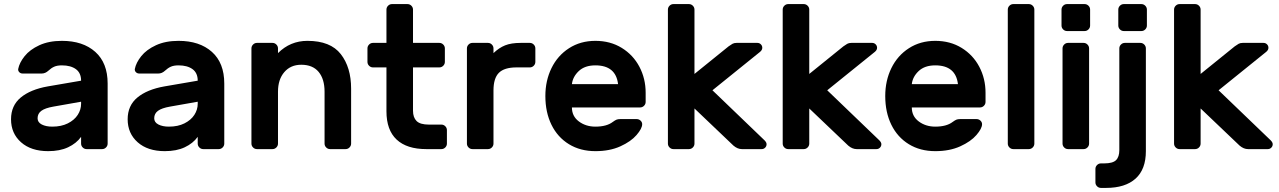

<svg xmlns="http://www.w3.org/2000/svg" viewBox="-20 -730 6261 940"><path d="M446.5 -476C406.2 -512 351.7 -530 283 -530C240.3 -530 203.5 -522.8 172.5 -508.5C141.5 -494.2 117.5 -476.3 100.5 -455C83.5 -433.7 73 -412.7 69 -392C68.3 -386 70.2 -380.8 74.5 -376.5C78.8 -372.2 84.3 -370 91 -370H184C196 -370 207 -374.7 217 -384C226.3 -392.7 235.8 -399.2 245.5 -403.5C255.2 -407.8 267.7 -410 283 -410C311.7 -410 334.5 -403.8 351.5 -391.5C368.5 -379.2 377 -360.3 377 -335L214 -307C157.3 -297 113.2 -278.8 81.5 -252.5C49.8 -226.2 34 -190.7 34 -146C34 -100 50.3 -62.5 83 -33.5C115.7 -4.5 160 10 216 10C254 10 286.5 3.7 313.5 -9C340.5 -21.7 361.7 -38.7 377 -60V-27C377 -19.7 379.7 -13.3 385 -8C390.3 -2.7 396.7 0 404 0H480C487.3 0 493.7 -2.7 499 -8C504.3 -13.3 507 -19.7 507 -27V-321C507 -388.3 486.8 -440 446.5 -476ZM377 -232V-222C377 -202.7 371.5 -184.5 360.5 -167.5C349.5 -150.5 333.3 -136.7 312 -126C290.7 -115.3 265.3 -110 236 -110C215.3 -110 198.2 -113.5 184.5 -120.5C170.8 -127.5 164 -137.7 164 -151C164 -166.3 170.2 -178.5 182.5 -187.5C194.8 -196.5 214.3 -203.3 241 -208Z M1017.5 -476C977.2 -512 922.7 -530 854 -530C811.3 -530 774.5 -522.8 743.5 -508.5C712.5 -494.2 688.5 -476.3 671.5 -455C654.5 -433.7 644 -412.7 640 -392C639.3 -386 641.2 -380.8 645.5 -376.5C649.8 -372.2 655.3 -370 662 -370H755C767 -370 778 -374.7 788 -384C797.3 -392.7 806.8 -399.2 816.5 -403.5C826.2 -407.8 838.7 -410 854 -410C882.7 -410 905.5 -403.8 922.5 -391.5C939.5 -379.2 948 -360.3 948 -335L785 -307C728.3 -297 684.2 -278.8 652.5 -252.5C620.8 -226.2 605 -190.7 605 -146C605 -100 621.3 -62.5 654 -33.5C686.7 -4.5 731 10 787 10C825 10 857.5 3.7 884.5 -9C911.5 -21.7 932.7 -38.7 948 -60V-27C948 -19.7 950.7 -13.3 956 -8C961.3 -2.7 967.7 0 975 0H1051C1058.3 0 1064.7 -2.7 1070 -8C1075.3 -13.3 1078 -19.7 1078 -27V-321C1078 -388.3 1057.8 -440 1017.5 -476ZM948 -232V-222C948 -202.7 942.5 -184.5 931.5 -167.5C920.5 -150.5 904.3 -136.7 883 -126C861.7 -115.3 836.3 -110 807 -110C786.3 -110 769.2 -113.5 755.5 -120.5C741.8 -127.5 735 -137.7 735 -151C735 -166.3 741.2 -178.5 753.5 -187.5C765.8 -196.5 785.3 -203.3 812 -208Z M1691 -8C1696.3 -13.3 1699 -19.7 1699 -27V-296C1699 -365.3 1682.2 -421.7 1648.5 -465C1614.8 -508.3 1560.3 -530 1485 -530C1429 -530 1381 -510 1341 -470V-493C1341 -500.3 1338.3 -506.7 1333 -512C1327.7 -517.3 1321.3 -520 1314 -520H1238C1230.7 -520 1224.3 -517.3 1219 -512C1213.7 -506.7 1211 -500.3 1211 -493V-27C1211 -19.7 1213.7 -13.3 1219 -8C1224.3 -2.7 1230.7 0 1238 0H1314C1321.3 0 1327.7 -2.7 1333 -8C1338.3 -13.3 1341 -19.7 1341 -27V-281C1341 -321 1351.3 -353 1372 -377C1392.7 -401 1420.3 -413 1455 -413C1492.3 -413 1520.7 -401.3 1540 -378C1559.3 -354.7 1569 -322.3 1569 -281V-27C1569 -19.7 1571.7 -13.3 1577 -8C1582.3 -2.7 1588.7 0 1596 0H1672C1679.3 0 1685.7 -2.7 1691 -8Z M2019.5 -137.5C2007.8 -149.2 2002 -166 2002 -188V-400H2131C2138.3 -400 2144.7 -402.7 2150 -408C2155.3 -413.3 2158 -419.7 2158 -427V-493C2158 -500.3 2155.3 -506.7 2150 -512C2144.7 -517.3 2138.3 -520 2131 -520H2002V-683C2002 -690.3 1999.3 -696.7 1994 -702C1988.7 -707.3 1982.3 -710 1975 -710H1899C1891.7 -710 1885.3 -707.3 1880 -702C1874.7 -696.7 1872 -690.3 1872 -683V-520H1806C1798.7 -520 1792.3 -517.3 1787 -512C1781.7 -506.7 1779 -500.3 1779 -493V-427C1779 -419.7 1781.7 -413.3 1787 -408C1792.3 -402.7 1798.7 -400 1806 -400H1872V-185C1872 -123.7 1888.7 -77.5 1922 -46.5C1955.3 -15.5 2003.7 0 2067 0H2141C2148.3 0 2154.7 -2.7 2160 -8C2165.3 -13.3 2168 -19.7 2168 -27V-93C2168 -100.3 2165.3 -106.7 2160 -112C2154.7 -117.3 2148.3 -120 2141 -120H2080C2051.3 -120 2031.2 -125.8 2019.5 -137.5Z M2422.5 -373.5C2440.2 -391.2 2469 -400 2509 -400H2574C2581.3 -400 2587.7 -402.7 2593 -408C2598.3 -413.3 2601 -419.7 2601 -427V-493C2601 -500.3 2598.3 -506.7 2593 -512C2587.7 -517.3 2581.3 -520 2574 -520H2529C2498.3 -520 2473 -516 2453 -508C2433 -500 2414 -487.3 2396 -470V-493C2396 -500.3 2393.3 -506.7 2388 -512C2382.7 -517.3 2376.3 -520 2369 -520H2293C2285.7 -520 2279.3 -517.3 2274 -512C2268.7 -506.7 2266 -500.3 2266 -493V-27C2266 -19.7 2268.7 -13.3 2274 -8C2279.3 -2.7 2285.7 0 2293 0H2369C2376.3 0 2382.7 -2.7 2388 -8C2393.3 -13.3 2396 -19.7 2396 -27V-287C2396 -327 2404.8 -355.8 2422.5 -373.5Z M3024 -495.5C2986.7 -518.5 2943.7 -530 2895 -530C2846.3 -530 2803.3 -518 2766 -494C2728.7 -470 2700 -437.5 2680 -396.5C2660 -355.5 2650 -310 2650 -260C2650 -206.7 2660 -159.7 2680 -119C2700 -78.3 2728.5 -46.7 2765.5 -24C2802.5 -1.3 2845.7 10 2895 10C2941.7 10 2982.3 2.2 3017 -13.5C3051.7 -29.2 3078.2 -47.7 3096.5 -69C3114.8 -90.3 3124 -108 3124 -122C3124 -128.7 3121.3 -134.5 3116 -139.5C3110.7 -144.5 3104.3 -147 3097 -147H3017C3009 -147 3002.7 -146 2998 -144C2993.3 -142 2987.3 -138.3 2980 -133C2960 -117.7 2931.7 -110 2895 -110C2863.7 -110 2836.7 -118.5 2814 -135.5C2791.3 -152.5 2780 -175.3 2780 -204H3114C3121.3 -204 3127.7 -206.7 3133 -212C3138.3 -217.3 3141 -223.7 3141 -231V-276C3141 -322 3130.8 -364.3 3110.5 -403C3090.2 -441.7 3061.3 -472.5 3024 -495.5ZM3006 -318H2780C2782.7 -342 2793.8 -363.3 2813.5 -382C2833.2 -400.7 2860.3 -410 2895 -410C2961.7 -410 2998.7 -379.3 3006 -318Z M3380 -27V-199L3571 -17C3584.3 -5.7 3598 0 3612 0H3709C3715.7 0 3721.3 -2.3 3726 -7C3730.7 -11.7 3733 -17.3 3733 -24C3733 -30 3729.7 -36.3 3723 -43L3468 -288L3701 -476C3708.3 -482 3712 -488.7 3712 -496C3712 -502.7 3709.7 -508.3 3705 -513C3700.3 -517.7 3694.7 -520 3688 -520H3586C3578 -520 3571.3 -518.5 3566 -515.5C3560.7 -512.5 3554.3 -508.3 3547 -503L3380 -368V-683C3380 -690.3 3377.3 -696.7 3372 -702C3366.7 -707.3 3360.3 -710 3353 -710H3277C3269.7 -710 3263.3 -707.3 3258 -702C3252.7 -696.7 3250 -690.3 3250 -683V-27C3250 -19.7 3252.7 -13.3 3258 -8C3263.3 -2.7 3269.7 0 3277 0H3353C3360.3 0 3366.7 -2.7 3372 -8C3377.3 -13.3 3380 -19.7 3380 -27Z M3942 -27V-199L4133 -17C4146.3 -5.7 4160 0 4174 0H4271C4277.7 0 4283.3 -2.3 4288 -7C4292.7 -11.7 4295 -17.3 4295 -24C4295 -30 4291.7 -36.3 4285 -43L4030 -288L4263 -476C4270.3 -482 4274 -488.7 4274 -496C4274 -502.7 4271.7 -508.3 4267 -513C4262.3 -517.7 4256.7 -520 4250 -520H4148C4140 -520 4133.3 -518.5 4128 -515.5C4122.7 -512.5 4116.3 -508.3 4109 -503L3942 -368V-683C3942 -690.3 3939.3 -696.7 3934 -702C3928.7 -707.3 3922.3 -710 3915 -710H3839C3831.7 -710 3825.3 -707.3 3820 -702C3814.7 -696.7 3812 -690.3 3812 -683V-27C3812 -19.7 3814.7 -13.3 3820 -8C3825.3 -2.7 3831.7 0 3839 0H3915C3922.3 0 3928.7 -2.7 3934 -8C3939.3 -13.3 3942 -19.7 3942 -27Z M4688 -495.5C4650.7 -518.5 4607.7 -530 4559 -530C4510.3 -530 4467.3 -518 4430 -494C4392.7 -470 4364 -437.5 4344 -396.5C4324 -355.5 4314 -310 4314 -260C4314 -206.7 4324 -159.7 4344 -119C4364 -78.3 4392.5 -46.7 4429.5 -24C4466.5 -1.3 4509.7 10 4559 10C4605.7 10 4646.3 2.2 4681 -13.5C4715.7 -29.2 4742.2 -47.7 4760.5 -69C4778.8 -90.3 4788 -108 4788 -122C4788 -128.7 4785.3 -134.5 4780 -139.5C4774.7 -144.5 4768.3 -147 4761 -147H4681C4673 -147 4666.7 -146 4662 -144C4657.3 -142 4651.3 -138.3 4644 -133C4624 -117.7 4595.7 -110 4559 -110C4527.7 -110 4500.7 -118.5 4478 -135.5C4455.3 -152.5 4444 -175.3 4444 -204H4778C4785.3 -204 4791.7 -206.7 4797 -212C4802.3 -217.3 4805 -223.7 4805 -231V-276C4805 -322 4794.8 -364.3 4774.5 -403C4754.2 -441.7 4725.3 -472.5 4688 -495.5ZM4670 -318H4444C4446.7 -342 4457.8 -363.3 4477.5 -382C4497.2 -400.7 4524.3 -410 4559 -410C4625.7 -410 4662.7 -379.3 4670 -318Z M5036 -8C5041.3 -13.3 5044 -19.7 5044 -27V-683C5044 -690.3 5041.3 -696.7 5036 -702C5030.7 -707.3 5024.3 -710 5017 -710H4941C4933.7 -710 4927.3 -707.3 4922 -702C4916.7 -696.7 4914 -690.3 4914 -683V-27C4914 -19.7 4916.7 -13.3 4922 -8C4927.3 -2.7 4933.7 0 4941 0H5017C5024.3 0 5030.7 -2.7 5036 -8Z M5309 -702C5303.7 -707.3 5297.3 -710 5290 -710H5204C5196.7 -710 5190.3 -707.3 5185 -702C5179.7 -696.7 5177 -690.3 5177 -683V-605C5177 -597.7 5179.7 -591.3 5185 -586C5190.3 -580.7 5196.7 -578 5204 -578H5290C5297.3 -578 5303.7 -580.7 5309 -586C5314.3 -591.3 5317 -597.7 5317 -605V-683C5317 -690.3 5314.3 -696.7 5309 -702ZM5304 -8C5309.3 -13.3 5312 -19.7 5312 -27V-493C5312 -500.3 5309.3 -506.7 5304 -512C5298.7 -517.3 5292.3 -520 5285 -520H5209C5201.7 -520 5195.3 -517.3 5190 -512C5184.7 -506.7 5182 -500.3 5182 -493V-27C5182 -19.7 5184.7 -13.3 5190 -8C5195.3 -2.7 5201.7 0 5209 0H5285C5292.3 0 5298.7 -2.7 5304 -8Z M5587 -702C5581.7 -707.3 5575.3 -710 5568 -710H5482C5474.7 -710 5468.3 -707.3 5463 -702C5457.7 -696.7 5455 -690.3 5455 -683V-605C5455 -597.7 5457.7 -591.3 5463 -586C5468.3 -580.7 5474.7 -578 5482 -578H5568C5575.3 -578 5581.7 -580.7 5587 -586C5592.3 -591.3 5595 -597.7 5595 -605V-683C5595 -690.3 5592.3 -696.7 5587 -702ZM5468 -512C5462.7 -506.7 5460 -500.3 5460 -493V5C5460 27 5454.7 43.3 5444 54C5433.3 64.7 5413.7 70 5385 70H5370C5362.7 70 5356.3 72.7 5351 78C5345.7 83.3 5343 89.7 5343 97V163C5343 170.3 5345.7 176.7 5351 182C5356.3 187.3 5362.7 190 5370 190H5395C5457.7 190 5505.8 174.8 5539.5 144.5C5573.2 114.2 5590 69.3 5590 10V-493C5590 -500.3 5587.3 -506.7 5582 -512C5576.7 -517.3 5570.3 -520 5563 -520H5487C5479.7 -520 5473.3 -517.3 5468 -512Z M5858 -27V-199L6049 -17C6062.3 -5.7 6076 0 6090 0H6187C6193.7 0 6199.3 -2.3 6204 -7C6208.7 -11.7 6211 -17.3 6211 -24C6211 -30 6207.7 -36.3 6201 -43L5946 -288L6179 -476C6186.3 -482 6190 -488.7 6190 -496C6190 -502.7 6187.7 -508.3 6183 -513C6178.3 -517.7 6172.7 -520 6166 -520H6064C6056 -520 6049.3 -518.5 6044 -515.5C6038.7 -512.5 6032.3 -508.3 6025 -503L5858 -368V-683C5858 -690.3 5855.3 -696.7 5850 -702C5844.7 -707.3 5838.3 -710 5831 -710H5755C5747.7 -710 5741.3 -707.3 5736 -702C5730.7 -696.7 5728 -690.3 5728 -683V-27C5728 -19.7 5730.7 -13.3 5736 -8C5741.3 -2.7 5747.7 0 5755 0H5831C5838.3 0 5844.7 -2.7 5850 -8C5855.3 -13.3 5858 -19.7 5858 -27Z"/></svg>

Font: Rubik
Style: Regular
Weight: 500
Designer: Hubert & Fischer
Foundry: Hubert & Fischer
Version: Version 1.100